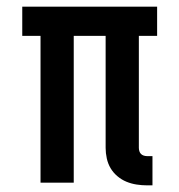

<svg xmlns="http://www.w3.org/2000/svg" viewBox="-20 -550 540 578"><path d="M423 8Q407 8 391 5.5Q375 3 360.5 -3Q346 -9 333.5 -19.5Q321 -30 313 -43.5Q305 -57 301.5 -73Q298 -89 298 -105V-442H202V0H102V-442H47V-530H453V-442H398V-105Q398 -100 399.5 -95Q401 -90 404.5 -86.5Q408 -83 413 -81.5Q418 -80 423 -80H439V8Z"/></svg>

Font: Iosevka Slab Semibold
Style: Regular
Weight: 600
Monospace: yes
Designer: Belleve Invis
Foundry: Belleve Invis
Version: Version 11.1.1; ttfautohint (v1.8.3)